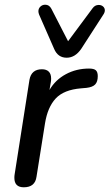

<svg xmlns="http://www.w3.org/2000/svg" viewBox="-20 -788 465 815"><path d="M41 -33Q41 -42 42 -47L105 -449Q113 -494 158 -494Q177 -494 187 -484Q197 -474 197 -455Q197 -446 196 -441L190 -406Q215 -449 259.5 -473Q304 -497 358 -497Q379 -497 387 -489.5Q395 -482 395 -465Q395 -441 384 -429.5Q373 -418 347 -415L324 -413Q251 -407 216.5 -370Q182 -333 171 -264L135 -38Q129 7 81 7Q41 7 41 -33ZM210 -580 146 -726Q143 -734 143 -740Q143 -752 151.5 -760Q160 -768 172 -768Q189 -768 198 -751L269 -613L373 -753Q383 -767 399 -767Q410 -767 417.5 -760.5Q425 -754 425 -744Q425 -735 418 -725L325 -581Q299 -543 263 -543Q226 -543 210 -580Z"/></svg>

Font: SN Pro
Style: Italic
Weight: 400
Italic angle: -9°
Designer: Tobias Whetton
Foundry: Supernotes
Version: Version 1.003